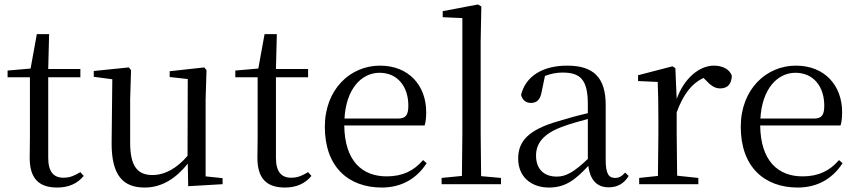

<svg xmlns="http://www.w3.org/2000/svg" viewBox="-20 -825 3836 860"><path d="M236 15C288 15 327 -3 355 -37L340 -54C313 -38 294 -29 264 -29C220 -29 196 -56 196 -118V-479H340V-516H196L200 -672H145L117 -518L14 -509V-479H114V-207C114 -171 113 -150 113 -118C113 -28 152 15 236 15Z M823 9 977 0V-27L901 -35V-380L905 -511L895 -523L740 -506V-480L821 -471L820 -127C774 -73 720 -41 663 -41C598 -41 563 -78 563 -185V-380L567 -511L557 -523L400 -507V-481L483 -470L480 -186C479 -37 533 15 628 15C707 15 770 -28 821 -92Z M1256 15C1308 15 1347 -3 1375 -37L1360 -54C1333 -38 1314 -29 1284 -29C1240 -29 1216 -56 1216 -118V-479H1360V-516H1216L1220 -672H1165L1137 -518L1034 -509V-479H1134V-207C1134 -171 1133 -150 1133 -118C1133 -28 1172 15 1256 15Z M1690 15C1780 15 1847 -26 1891 -94L1875 -108C1834 -60 1783 -35 1712 -35C1602 -35 1524 -104 1522 -263H1882C1887 -279 1889 -299 1889 -323C1889 -441 1812 -531 1682 -531C1549 -531 1435 -425 1435 -257C1435 -76 1542 15 1690 15ZM1523 -294C1530 -424 1597 -499 1680 -499C1761 -499 1809 -437 1809 -352C1809 -312 1799 -294 1764 -294Z M2048 0H2224V-28L2135 -36L2133 -229V-641L2136 -796L2121 -805L1963 -775V-748L2051 -744V-229L2049 -37L1958 -28V0Z M2706 14C2745 14 2775 -2 2796 -37L2780 -52C2764 -34 2752 -28 2735 -28C2708 -28 2693 -45 2693 -108V-355C2693 -479 2637 -531 2521 -531C2408 -531 2334 -482 2314 -400C2320 -377 2335 -364 2358 -364C2383 -364 2400 -377 2406 -413L2421 -485C2448 -495 2473 -500 2499 -500C2578 -500 2613 -470 2613 -359V-318C2569 -308 2522 -295 2480 -282C2348 -244 2301 -193 2301 -115C2301 -32 2360 15 2439 15C2511 15 2556 -18 2615 -82C2623 -22 2651 14 2706 14ZM2613 -113C2550 -53 2514 -34 2474 -34C2418 -34 2381 -66 2381 -128C2381 -183 2414 -226 2498 -257C2532 -270 2572 -281 2613 -292Z M2926 0H3108V-28L3013 -38L3011 -229V-322C3041 -403 3078 -451 3131 -476L3140 -467C3163 -443 3180 -429 3206 -429C3241 -429 3257 -451 3258 -486C3248 -515 3216 -531 3178 -531C3111 -531 3044 -473 3011 -382L3005 -520L2992 -528L2838 -488V-462L2926 -458C2928 -408 2929 -358 2929 -289V-229L2927 -37L2843 -28V0Z M3553 15C3643 15 3710 -26 3754 -94L3738 -108C3697 -60 3646 -35 3575 -35C3465 -35 3387 -104 3385 -263H3745C3750 -279 3752 -299 3752 -323C3752 -441 3675 -531 3545 -531C3412 -531 3298 -425 3298 -257C3298 -76 3405 15 3553 15ZM3386 -294C3393 -424 3460 -499 3543 -499C3624 -499 3672 -437 3672 -352C3672 -312 3662 -294 3627 -294Z"/></svg>

Font: Source Han Serif KR
Style: Regular
Weight: 400
Designer: Ryoko NISHIZUKA 西塚涼子 (kana & ideographs); Frank Grießhammer (Latin, Greek & Cyrillic); Wenlong ZHANG 张文龙 (bopomofo); San
Foundry: Adobe
Version: Version 2.001;hotconv 1.1.0;makeotfexe 2.6.0